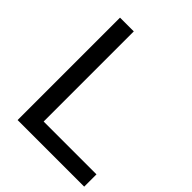

<svg xmlns="http://www.w3.org/2000/svg" viewBox="-215 -904 1031 1031"><g transform="rotate(45 300.0 -389.0)"><path d="M198.9 -777.8V-93.3H600V0H94.4V-777.8Z"/></g></svg>

Font: Paperlogy 5 Medium
Style: Regular
Weight: 500
Designer: redesigned by Lee Juim, glyphs from Gmarket Sans & Montserrat
Foundry: PT&
Version: Version 1.001